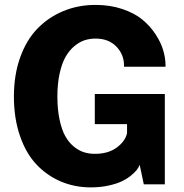

<svg xmlns="http://www.w3.org/2000/svg" viewBox="-20 -770 769 802"><path d="M359.4 12.7Q291.5 12.7 233.4 -12.2Q175.3 -37.1 131.6 -83.7Q87.9 -130.4 63 -203.4Q38.1 -276.4 38.1 -366.7Q38.1 -457.5 64.5 -530.8Q90.8 -604 137.2 -651.4Q183.6 -698.7 245.4 -724.1Q307.1 -749.5 378.9 -749.5Q439.9 -749.5 490.7 -732.4Q541.5 -715.3 574.2 -688.5Q606.9 -661.6 629.4 -627.4Q651.9 -593.3 661.6 -560.3Q671.4 -527.3 671.4 -497.1V-491.2H498V-497.1Q498 -542.5 465.8 -575.7Q433.6 -608.9 378.9 -608.9Q354.5 -608.9 332.5 -601.6Q310.5 -594.2 289.6 -576.4Q268.6 -558.6 253.4 -531.7Q238.3 -504.9 229 -462.6Q219.7 -420.4 219.7 -366.7Q219.7 -312.5 228.8 -270.3Q237.8 -228 252.4 -201.7Q267.1 -175.3 287.8 -158.2Q308.6 -141.1 330.1 -134.3Q351.6 -127.4 376 -127.4Q432.1 -127.4 467.5 -153.6Q502.9 -179.7 510.7 -213.4V-251.5H376V-377.4H668.5V0H580.6L563.5 -81.5Q560.1 -72.3 551.8 -61Q543.5 -49.8 526.9 -36.4Q510.3 -22.9 488.3 -12.5Q466.3 -2 432.4 5.4Q398.4 12.7 359.4 12.7Z"/></svg>

Font: Epilogue ExtraBold
Style: Regular
Weight: 800
Designer: Tyler Finck
Foundry: Etcetera Type Co
Version: Version 2.112